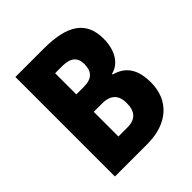

<svg xmlns="http://www.w3.org/2000/svg" viewBox="-195 -937 974 974"><g transform="rotate(-45 291.5 -450.0)"><path d="M275 -807H71V-93H304C449 -93 538 -173 538 -301C538 -397 501 -447 429 -467V-472C490 -486 525 -548 525 -628C525 -755 440 -807 275 -807ZM281 -526H227V-678H278C336 -678 365 -655 365 -606C365 -552 339 -526 281 -526ZM227 -401H287C349 -401 377 -370 377 -315C377 -255 351 -224 291 -224H227Z"/></g></svg>

Font: Noto Sans Kannada UI Condensed ExtraBold
Style: Regular
Weight: 800
Width: 3
Designer: Jelle Bosma - Monotype Design Team
Foundry: Monotype Imaging Inc.
Version: Version 2.005